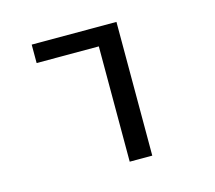

<svg xmlns="http://www.w3.org/2000/svg" viewBox="-77 -580 754 674"><g transform="rotate(-15 300.0 -243.0)"><path d="M316 0V-419H90V-486H398V0Z"/></g></svg>

Font: Source Code Pro
Style: Regular
Weight: 400
Monospace: yes
Designer: Paul D. Hunt, Teo Tuominen
Foundry: Adobe Systems Incorporated
Version: Version 1.018;hotconv 1.0.116;makeotfexe 2.5.65601